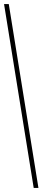

<svg xmlns="http://www.w3.org/2000/svg" viewBox="-20 -820 208 940"><path d="M145 100 0 -799V-800H23L168 99V100Z"/></svg>

Font: Foldit Thin
Style: Regular
Weight: 100
Designer: Sophia Tai
Foundry: Sophia Tai
Version: Version 1.003